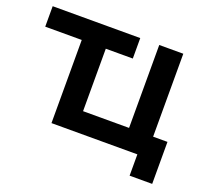

<svg xmlns="http://www.w3.org/2000/svg" viewBox="-105 -622 933 855"><g transform="rotate(20 361.5 -195.0)"><path d="M694 -98V101H587V0H180V-394H7V-491H422V-394H294V-98H512V-491H626V-98Z"/></g></svg>

Font: Montserrat Ace
Style: Bold
Weight: 600
Designer: Julieta Ulanovsky
Foundry: Julieta Ulanovsky
Version: Version 1